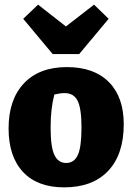

<svg xmlns="http://www.w3.org/2000/svg" viewBox="-20 -794 569 827"><path d="M256 13Q141 13 79 -53.5Q17 -120 17 -241Q17 -365 83 -435Q149 -505 268 -505Q385 -505 449 -440.5Q513 -376 513 -259Q513 -129 446 -58Q379 13 256 13ZM265 -92Q299 -92 315 -126Q331 -160 331 -245Q331 -326 314.5 -359.5Q298 -393 258 -393Q241 -393 214 -387Q206 -355 202 -321Q198 -287 198 -244Q198 -160 214.5 -126Q231 -92 265 -92ZM207 -561 80 -713 144 -774 264 -680 385 -774 448 -713 321 -561Z"/></svg>

Font: Piazzolla ExtraBold
Style: Regular
Weight: 800
Designer: Juan Pablo del Peral
Foundry: Huerta Tipografica
Version: Version 1.330